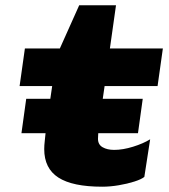

<svg xmlns="http://www.w3.org/2000/svg" viewBox="-20 -694 640 725"><path d="M366 11Q254 11 200.5 -23.5Q147 -58 147 -131Q147 -145 149 -162Q150 -173 152 -191H61L79 -321H170L177 -369H54L74 -511H206L279 -674H418L395 -511H595L575 -369H375L368 -321H519L501 -191H351Q350 -181 350 -170Q350 -148 367.5 -138Q385 -128 411 -128Q444 -128 482.5 -140Q521 -152 547 -168L525 -26Q514 -17 487.5 -8.5Q461 0 428.5 5.5Q396 11 366 11Z"/></svg>

Font: Chivo Mono Medium Black
Style: Italic
Weight: 900
Italic angle: -8.05°
Monospace: yes
Version: Version 1.008